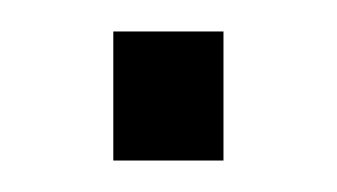

<svg xmlns="http://www.w3.org/2000/svg" viewBox="-20 -102 214 122"><path d="M52 0V-82H122V0Z"/></svg>

Font: Saira ExtraCondensed
Style: Regular
Weight: 400
Width: 2
Designer: Hector Gatti with collaboration of the Omnibus-Type team
Foundry: Omnibus-Type
Version: Version 1.101